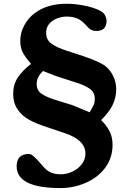

<svg xmlns="http://www.w3.org/2000/svg" viewBox="-20 -918 675 1002"><path d="M468.3 -369.1Q474.6 -383.3 474.6 -403.3Q474.6 -436 448.7 -454.6Q422.4 -473.1 381.3 -485.8L271 -521.5L204.6 -547.4Q171.4 -516.6 171.4 -480.5Q171.4 -446.3 196.3 -429.2Q220.7 -412.1 263.7 -398.4L358.4 -369.1L447.8 -332Q461.9 -355 468.3 -369.1ZM507.8 -291.5Q538.6 -260.7 552.7 -231Q567.4 -201.2 567.4 -162.1Q567.4 -93.3 528.3 -41.5Q489.3 9.8 426.3 36.6Q363.3 63.5 295.9 63.5Q66.9 63.5 66.9 -50.3Q66.9 -114.7 131.8 -114.7Q149.9 -114.7 195.8 -60.1Q210 -42.5 223.1 -31.7Q251.5 -8.3 295.9 -8.3Q327.1 -8.3 356.9 -22Q387.2 -35.6 406.2 -60.5Q425.8 -85.4 425.8 -116.7Q425.8 -187.5 316.9 -223.6L216.8 -257.3Q167 -273.4 130.4 -293.9Q93.8 -314.5 71.3 -347.7Q48.8 -380.9 48.8 -428.7Q48.8 -477.1 73.2 -513.7Q97.7 -550.8 142.1 -584.5Q111.8 -619.6 98.6 -644.5Q85.9 -669.9 85.9 -707Q85.9 -748 106.9 -786.1Q127.4 -824.7 161.6 -849.6Q226.1 -898.4 328.1 -898.4Q371.1 -898.4 418 -889.2Q464.8 -880.4 500 -863.3Q513.2 -856.9 521 -848.6Q526.4 -842.3 530.3 -834Q531.7 -831.1 532.7 -827.1Q536.1 -818.4 536.1 -810.1Q536.1 -756.3 481.9 -756.3Q456.1 -756.3 439 -775.4Q422.9 -794.4 407.2 -807.1Q377 -831.5 328.1 -831.5Q302.7 -831.5 277.3 -821.8Q252.4 -812 236.3 -793Q220.7 -773.9 220.7 -748Q220.7 -709.5 249 -689.9Q276.9 -669.9 325.2 -654.3L416.5 -624.5Q501 -595.7 528.8 -573.7Q556.2 -552.2 571.3 -520Q586.4 -487.8 586.4 -453.1Q586.4 -406.2 566.4 -367.2Q545.9 -328.6 507.8 -291.5Z"/></svg>

Font: inglobal
Style: Bold
Weight: 700
Designer: Andrey Kochetov, Denis Davydov, Evgeny Yurtaev
Foundry: inglobal.ru
Version: Version 1.00 September 25, 2014, initial release